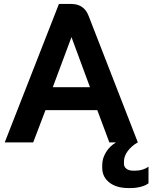

<svg xmlns="http://www.w3.org/2000/svg" viewBox="-20 -720 771 971"><path d="M472 -163H210L148 0H4L278 -700H340Q405 -700 428 -640L677 0H533ZM247 -279H435L342 -531H341ZM497 128V114Q497 81 516 50Q535 19 567 0H677Q645 18 626 44Q607 70 607 95V109Q607 124 619.5 133.5Q632 143 652 143H667Q684 143 701.5 137.5Q719 132 731 123V207Q717 218 692.5 224.5Q668 231 643 231H628Q569 231 533 203Q497 175 497 128Z"/></svg>

Font: Bai Jamjuree
Style: Bold
Weight: 700
Designer: Katatrad Aksorn Co.,Ltd.
Foundry: Cadson Demak Co.,Ltd.
Version: Version 1.000; ttfautohint (v1.6)